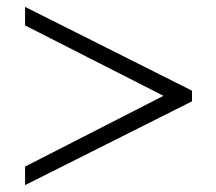

<svg xmlns="http://www.w3.org/2000/svg" viewBox="-20 -611 628 559"><path d="M53 -126 456 -332 53 -537V-591L539 -347V-316L53 -72Z"/></svg>

Font: Trirong
Style: Regular
Weight: 400
Designer: Katatrad Team
Foundry: CadsonDemak
Version: Version 1.001